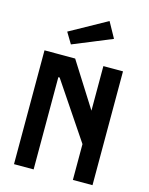

<svg xmlns="http://www.w3.org/2000/svg" viewBox="-139 -1048 878 1134"><g transform="rotate(15 300.0 -481.0)"><path d="M420 -696V-423.5L247.5 -696H60V0H180V-564H188L420 -219V0H540V-696ZM386.5 -962.5 161 -837.5 201.5 -770 439 -867.5Z"/></g></svg>

Font: Kode
Style: Regular
Weight: 400
Monospace: yes
Designer: Isa Ozler
Foundry: Kadena LLC
Version: Version 1.000;gftools[0.9.28]